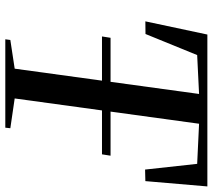

<svg xmlns="http://www.w3.org/2000/svg" viewBox="-58 -724 783 706"><g transform="rotate(90 333.0 -371.5)"><path d="M125 0 127.5 -18.5 233 -34.5 326 -712.5 183 -705.5 105.5 -515.5 59 -515 107.5 -743H666L646.5 -515L604 -514L583 -705.5L435.5 -712.5L342.5 -34.5L452 -18.5L450 0ZM114.5 -355.5 119.5 -387H553L548 -355.5Z"/></g></svg>

Font: Merriweather 144pt
Style: Italic
Weight: 400
Italic angle: -7.8°
Version: Version 2.101